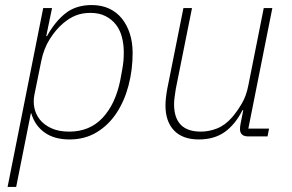

<svg xmlns="http://www.w3.org/2000/svg" viewBox="-20 -540 1155 760"><path d="M151 -508H186L163 -397H166Q198 -455 239.5 -487.5Q281 -520 343 -520Q382 -520 412 -506Q442 -492 462.5 -466.5Q483 -441 494 -406.5Q505 -372 505 -330Q505 -264 489 -202.5Q473 -141 441.5 -93Q410 -45 363 -16.5Q316 12 255 12Q195 12 156.5 -15.5Q118 -43 104 -91H102L44 200H10ZM254 -19Q335 -19 386 -73.5Q437 -128 456 -222L464 -266Q467 -282 468.5 -297.5Q470 -313 470 -333Q470 -365 462.5 -393.5Q455 -422 438.5 -443Q422 -464 397 -476.5Q372 -489 338 -489Q306 -489 280.5 -479Q255 -469 229 -447Q200 -422 176.5 -384.5Q153 -347 143 -297L116 -164Q111 -139 116 -113.5Q121 -88 137.5 -67Q154 -46 183 -32.5Q212 -19 254 -19Z M740 -508 676 -189Q673 -172 671 -155Q669 -138 669 -128Q669 -19 775 -19Q807 -19 839 -31.5Q871 -44 899 -76Q918 -98 936.5 -129Q955 -160 963 -202L1024 -508H1058L963 -31H1045L1039 0H963Q930 0 930 -29Q930 -34 930.5 -38.5Q931 -43 932 -49L943 -104H940Q911 -47 869.5 -17.5Q828 12 767 12Q703 12 669 -23.5Q635 -59 635 -123Q635 -137 637 -154.5Q639 -172 642 -188L706 -508Z"/></svg>

Font: IBM Plex Sans ExtLt
Style: Italic
Weight: 200
Italic angle: -11°
Designer: Mike Abbink, Paul van der Laan, Pieter van Rosmalen
Foundry: Bold Monday
Version: Version 3.005